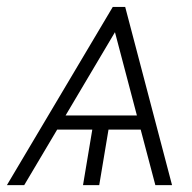

<svg xmlns="http://www.w3.org/2000/svg" viewBox="-73 -539 558 559"><path d="M255.3 -518.8H291.5L427.9 0H379.3L336.6 -161.6H242.9L215.9 0H168.7L195.7 -161.6H93.4L-2.5 0H-52.9ZM117.9 -202.8H325.6L261.7 -445.3Z"/></svg>

Font: Inter P Extra Light
Style: Italic
Weight: 200
Italic angle: 9.39999°
Designer: Rasmus Andersson
Foundry: rsms
Version: Version 3.018;git-588b23468